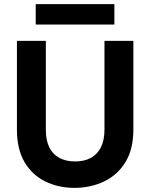

<svg xmlns="http://www.w3.org/2000/svg" viewBox="-20 -898 727 930"><path d="M341 12Q263 12 199.5 -19Q136 -50 99 -112.5Q62 -175 62 -271V-700H202V-270Q202 -219 218.5 -185Q235 -151 267 -133.5Q299 -116 344 -116Q389 -116 420.5 -133.5Q452 -151 469 -185Q486 -219 486 -270V-700H626V-271Q626 -175 587.5 -112.5Q549 -50 484 -19Q419 12 341 12ZM153 -779V-878H534V-779Z"/></svg>

Font: DM Sans 11pt ExtraBold
Style: Regular
Weight: 800
Version: Version 4.004;gftools[0.9.30]